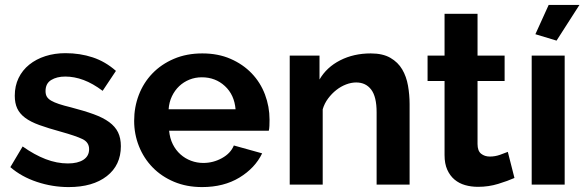

<svg xmlns="http://www.w3.org/2000/svg" viewBox="-20 -750 2374 780"><path d="M259 10Q193 10 130 -11Q67 -32 22 -71L72 -155Q120 -121 165.5 -103.5Q211 -86 256 -86Q296 -86 319 -101Q342 -116 342 -144Q342 -172 315 -185Q288 -198 227 -215Q176 -229 140 -242Q104 -255 82 -271.5Q60 -288 50 -309.5Q40 -331 40 -361Q40 -401 55.5 -433Q71 -465 99 -487.5Q127 -510 164.5 -522Q202 -534 246 -534Q305 -534 356.5 -517Q408 -500 451 -462L397 -381Q357 -411 319.5 -425Q282 -439 245 -439Q211 -439 188 -425Q165 -411 165 -380Q165 -366 170.5 -357Q176 -348 188 -341Q200 -334 219.5 -327.5Q239 -321 268 -314Q322 -300 360.5 -286Q399 -272 423.5 -254Q448 -236 459.5 -212.5Q471 -189 471 -156Q471 -79 414 -34.5Q357 10 259 10Z M801 10Q738 10 687 -11.5Q636 -33 600 -70Q564 -107 544.5 -156Q525 -205 525 -259Q525 -315 544 -364.5Q563 -414 599 -451.5Q635 -489 686.5 -511Q738 -533 802 -533Q866 -533 916.5 -511Q967 -489 1002.5 -452Q1038 -415 1056.5 -366Q1075 -317 1075 -264Q1075 -251 1074.5 -239Q1074 -227 1072 -219H667Q670 -188 682 -164Q694 -140 713 -123Q732 -106 756 -97Q780 -88 806 -88Q846 -88 881.5 -107.5Q917 -127 930 -159L1045 -127Q1016 -67 952.5 -28.5Q889 10 801 10ZM937 -306Q932 -365 893.5 -400.5Q855 -436 800 -436Q773 -436 749.5 -426.5Q726 -417 708 -400Q690 -383 678.5 -359Q667 -335 665 -306Z M1644 0H1510V-294Q1510 -357 1488 -386Q1466 -415 1427 -415Q1407 -415 1386 -407Q1365 -399 1346.5 -384.5Q1328 -370 1313 -350Q1298 -330 1291 -306V0H1157V-524H1278V-427Q1307 -477 1362 -505Q1417 -533 1486 -533Q1535 -533 1566 -515Q1597 -497 1614 -468Q1631 -439 1637.5 -402Q1644 -365 1644 -327Z M2070 -27Q2043 -15 2004 -3Q1965 9 1922 9Q1894 9 1869.5 2Q1845 -5 1826.5 -20.5Q1808 -36 1797 -60.5Q1786 -85 1786 -120V-421H1717V-524H1786V-694H1920V-524H2030V-421H1920V-165Q1920 -137 1934.5 -125.5Q1949 -114 1970 -114Q1991 -114 2011 -121Q2031 -128 2043 -133Z M2241 -585 2155 -611 2209 -730H2334ZM2140 0V-524H2274V0Z"/></svg>

Font: IngvarSans
Style: Bold
Weight: 700
Version: Version 3.000